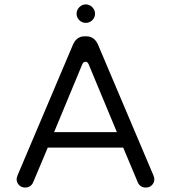

<svg xmlns="http://www.w3.org/2000/svg" viewBox="-20 -844 769 863"><path d="M378.4 -555.2 505.4 -250H223.1L350.1 -555.7Q355 -566.4 364.3 -566.4Q373.5 -566.4 378.4 -555.2ZM194.8 -180.7H533.7L599.1 -24.9Q604 -13.2 613.5 -7.1Q623 -1 635.7 -1Q652.3 -1 663.1 -12.2Q673.8 -23.4 673.8 -39.1Q673.8 -44.4 669.4 -56.2L420.4 -643.6Q412.6 -661.6 399.4 -671.1Q386.2 -680.7 369.1 -680.7H359.4Q331.5 -680.7 314.5 -655.8Q311 -650.4 308.1 -643.6L59.1 -56.2Q54.7 -44.4 54.7 -39.1Q54.7 -22.9 65.9 -11.7Q77.1 -1 92.8 -1Q109.9 -1 120.6 -11.7Q126 -17.1 129.4 -25.4ZM407.2 -782.2Q407.2 -799.3 394.5 -812Q382.3 -824.2 365.7 -824.2Q348.6 -824.2 336.4 -811.5Q324.2 -798.8 324.2 -782.2Q324.2 -765.6 336.4 -753.4Q348.6 -741.2 365.7 -741.2Q382.8 -741.2 395 -753.4Q407.2 -765.6 407.2 -782.2Z"/></svg>

Font: YuPearl-Light
Style: Light
Weight: 300
Designer: Max Yao
Foundry: Max-Everyday
Version: Version 1.011; ttfautohint (v1.8.3)